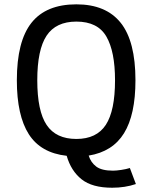

<svg xmlns="http://www.w3.org/2000/svg" viewBox="-20 -710 706 890"><path d="M609.9 143.1Q559.6 160.2 500 160.2Q407.2 160.2 358.2 121.1Q309.1 82 289.1 12.2Q168.9 -1 113.5 -87.9Q58.1 -174.8 58.1 -337.9Q58.1 -519 126 -604.5Q193.8 -689.9 334 -689.9Q471.2 -689.9 539.6 -604.2Q607.9 -518.6 607.9 -337.9Q607.9 -178.2 554.9 -92.5Q502 -6.8 391.1 11.2Q400.9 43 426 62Q451.2 81.1 503.9 81.1Q519 81.1 542 77.6Q564.9 74.2 582 68.8ZM513.2 -337.9Q513.2 -471.2 473.1 -540.5Q433.1 -609.9 334 -609.9Q239.3 -609.9 196 -544.7Q152.8 -479.5 152.8 -337.9Q152.8 -195.3 196.3 -130.6Q239.7 -65.9 334 -65.9Q427.7 -65.9 470.5 -131.3Q513.2 -196.8 513.2 -337.9Z"/></svg>

Font: ClearSansRegular
Style: Regular
Weight: 400
Foundry: Intel Corporation
Version: Version 1.00